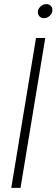

<svg xmlns="http://www.w3.org/2000/svg" viewBox="-20 -912 274 932"><path d="M199.7 -727.5 79.6 0H34.7L154.8 -727.5ZM193.4 -823.7Q179.2 -823.7 170.7 -833.7Q162.1 -843.8 164.1 -857.9Q166.5 -872.1 178.5 -882.1Q190.4 -892.1 204.6 -892.1Q219.2 -892.1 227.8 -882.1Q236.3 -872.1 233.9 -857.9Q231.4 -843.8 219.7 -833.7Q208 -823.7 193.4 -823.7Z"/></svg>

Font: Inter Display Extra Light
Style: Italic
Weight: 200
Italic angle: -9.39999°
Designer: Rasmus Andersson
Foundry: rsms
Version: Version 4.000;git-4fc901f